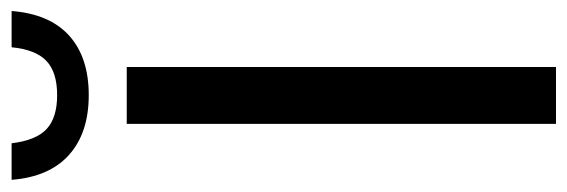

<svg xmlns="http://www.w3.org/2000/svg" viewBox="-374 -634 978 331"><g transform="rotate(-90 115.5 -469.0)"><path d="M67 0V-740H165V0ZM-29.5 -938.5H33.5Q38.5 -896.5 58 -878.2Q77.5 -860 116.5 -860Q156 -860 175.5 -878.5Q195 -897 199 -938.5H261.5Q256.5 -873 219 -839.2Q181.5 -805.5 116.5 -805.5Q51.5 -805.5 13.5 -839.5Q-24.5 -873.5 -29.5 -938.5Z"/></g></svg>

Font: Encode Sans Condensed Medium
Style: Regular
Weight: 500
Width: 3
Designer: Multiple Designers
Foundry: Impallari Type
Version: Version 2.000